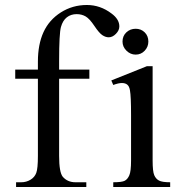

<svg xmlns="http://www.w3.org/2000/svg" viewBox="-20 -749 736 769"><path d="M216.8 -433.6V-124.5Q216.8 -59.1 231.4 -41Q250.5 -19 282.2 -19H325.7V0H44.4V-19H64.9Q85.4 -19 102.1 -29.1Q118.7 -39.1 125.2 -56.4Q131.8 -73.7 131.8 -124.5V-433.6H41V-470.2H131.8V-502Q131.8 -571.3 154.3 -620.4Q176.8 -669.4 223.6 -699.2Q270.5 -729 328.1 -729Q381.8 -729 426.8 -694.8Q458 -671.9 458 -643.1Q458 -627.4 444.3 -613.5Q430.7 -599.6 415.5 -599.6Q402.8 -599.6 389.9 -608.2Q377 -616.7 357.9 -645.3Q338.9 -673.8 323.2 -683.1Q307.1 -692.4 287.1 -692.4Q264.2 -692.4 247.8 -679.7Q231.4 -667 224.1 -640.9Q216.8 -614.7 216.8 -504.4V-470.2H337.9V-433.6ZM523.4 -633.8Q544.9 -633.8 559.6 -619.4Q574.2 -605 574.2 -582.5Q574.2 -561.5 559.6 -545.9Q544.9 -530.3 523.4 -530.3Q502.4 -530.3 486.6 -545.9Q470.7 -561.5 470.7 -582.5Q470.7 -605 486.1 -619.4Q501.5 -633.8 523.4 -633.8ZM591.3 -483.9V-106Q591.3 -62.5 597.7 -47.6Q604 -32.7 616.7 -25.9Q629.4 -19 661.6 -19V0H433.6V-19Q468.3 -19 479.7 -25.1Q491.2 -31.2 498 -47.1Q504.9 -63 504.9 -106V-287.1Q504.9 -364.3 500.5 -387.2Q498 -402.8 490 -409.7Q481.9 -416.5 468.3 -416.5Q454.6 -416.5 433.6 -408.7L425.8 -426.8L568.4 -483.9Z"/></svg>

Font: KhunPaOh
Style: Regular
Weight: 400
Designer: Khon Soe Zaw Thu
Version: Version 1.00 July 11, 2016, initial release